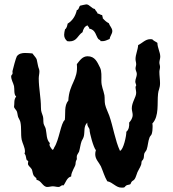

<svg xmlns="http://www.w3.org/2000/svg" viewBox="-20 -799 789 877"><path d="M712 -540C712 -561 699 -581 699 -603C694 -608 683 -611 676 -619C673 -620 670 -620 666 -620C644 -620 630 -602 611 -593C610 -572 599 -550 599 -529C599 -521 602 -514 602 -506C602 -499 599 -493 599 -486C599 -477 605 -470 605 -461C605 -449 598 -438 598 -426C598 -420 602 -414 602 -409C602 -407 601 -405 599 -403C599 -394 602 -384 602 -375C602 -355 582 -332 582 -304C582 -294 586 -284 586 -274C586 -260 578 -248 570 -239C571 -223 569 -207 557 -197C558 -181 544 -114 528 -110C506 -157 497 -220 479 -271C473 -288 464 -304 460 -322C457 -336 459 -350 457 -364C452 -390 443 -403 443 -431C443 -449 445 -474 437 -490C424 -516 414 -542 380 -542C356 -542 344 -522 331 -506C338 -433 296 -419 292 -339C272 -317 280 -279 276 -251C258 -238 250 -159 228 -126C226 -123 225 -115 220 -115C219 -115 219 -116 218 -116C214 -123 206 -130 206 -139C206 -141 207 -143 208 -145C191 -162 194 -187 189 -210C187 -219 181 -226 179 -235C177 -246 179 -257 176 -268C171 -285 167 -287 167 -308C167 -353 157 -396 157 -441C157 -452 160 -462 160 -473C160 -483 156 -487 154 -497C145 -533 155 -522 128 -555C117 -556 106 -557 94 -557C80 -557 66 -554 57 -542C53 -536 39 -484 37 -474V-472C37 -468 38 -465 37 -461C35 -459 31 -454 31 -451C31 -434 40 -422 44 -406C47 -393 42 -367 54 -358C42 -344 47 -326 44 -310C47 -302 54 -297 57 -290C60 -282 60 -273 63 -264C66 -257 71 -250 73 -242C79 -215 74 -188 79 -161C83 -143 94 -126 94 -107C94 -104 93 -100 92 -97C100 -89 98 -77 102 -68L108 -64L109 -62C109 -58 107 -53 108 -48C111 -40 120 -34 125 -26C129 -17 129 -5 134 3C138 10 147 12 147 20V23C168 24 175 55 196 55C205 55 213 52 221 52C230 52 238 55 247 55C256 55 259 47 266 47C267 47 268 48 270 48C281 34 285 12 305 7C305 -15 325 -39 325 -50C325 -66 331 -68 331 -73C331 -78 330 -82 331 -87C333 -94 338 -100 341 -106C346 -122 347 -139 353 -155C357 -162 361 -169 363 -177C368 -198 361 -223 379 -239C376 -223 389 -214 389 -207C389 -191 407 -125 418 -113C416 -107 415 -101 415 -95C415 -71 431 -59 441 -39C451 -16 457 7 470 29C495 33 510 59 536 58H541C552 58 549 53 557 48C562 45 572 45 576 42C583 23 587 30 595 19C599 15 605 -6 608 -13C613 -24 620 -34 624 -45C627 -51 625 -58 628 -64C641 -75 635 -87 640 -100C643 -106 648 -110 650 -116C656 -134 656 -153 663 -171C665 -177 671 -181 673 -187C676 -197 677 -208 677 -219C677 -225 677 -230 676 -235C708 -269 697 -328 702 -371C703 -387 711 -395 711 -419C711 -436 708 -453 708 -471C708 -478 711 -486 711 -493C711 -500 708 -506 708 -513C708 -522 712 -531 712 -540ZM493 -657C493 -671 481 -680 477 -693C466 -698 457 -707 449 -716C451 -723 446 -724 447 -728V-730C439 -730 434 -737 426 -737C424 -745 416 -750 413 -758C398 -760 389 -779 374 -779C373 -779 348 -774 346 -773C340 -768 341 -754 331 -753C325 -727 312 -705 289 -691C287 -682 285 -670 277 -665C275 -657 273 -648 273 -640C273 -628 278 -619 287 -611C290 -611 293 -610 297 -610C332 -610 334 -637 357 -652C360 -665 366 -679 380 -683C382 -677 388 -675 388 -668C417 -664 418 -634 429 -621C432 -617 440 -617 439 -611H445C459 -610 468 -616 481 -621C482 -634 493 -644 493 -657Z"/></svg>

Font: Margarine
Style: Regular
Weight: 400
Designer: Astigmatic (AOETI)
Foundry: Astigmatic (AOETI)
Version: Version 1.000